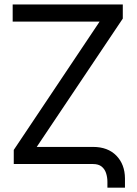

<svg xmlns="http://www.w3.org/2000/svg" viewBox="-20 -739 617 865"><path d="M37.1 -641.6V-718.8H533.2V-655.3L145.5 -77.1H399.4Q465.8 -77.1 504.2 -37.8Q542.5 1.5 543 64.5V106.4H463.9V80.1Q463.9 60.1 458 41.5Q452.1 22.9 438 11.5Q423.8 0 399.4 0H42V-63.5L428.7 -641.6Z"/></svg>

Font: Inter Display V
Style: Regular
Weight: 400
Designer: Rasmus Andersson
Foundry: rsms
Version: Version 3.015;git-src